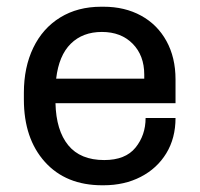

<svg xmlns="http://www.w3.org/2000/svg" viewBox="-20 -541 596 571"><path d="M502 -305V-234H145Q147 -153 183 -109Q219 -65 290 -65Q353 -65 383 -102Q413 -139 413 -190H502Q502 -130 474.5 -85Q447 -40 398.5 -15Q350 10 288 10H284Q176 10 113.5 -59.5Q51 -129 51 -245V-265Q51 -341 79 -399Q107 -457 159 -489Q211 -521 281 -521H288Q351 -521 399.5 -494.5Q448 -468 475 -419Q502 -370 502 -305ZM147 -307H409V-319Q409 -376 374.5 -411Q340 -446 283 -446Q226 -446 190.5 -411Q155 -376 147 -307Z"/></svg>

Font: Chivo
Style: Regular
Weight: 400
Designer: Hector Gatti
Foundry: Omnibus-Type
Version: Version 1.003